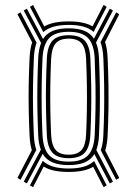

<svg xmlns="http://www.w3.org/2000/svg" viewBox="-20 -791 561 785"><path d="M89.8 -41 77 -48.2 147 -179Q137.8 -202.8 136.2 -237.8Q133.8 -293.8 132.9 -344.2Q132 -394.8 132.9 -445.6Q133.8 -496.5 136.2 -553Q138 -590.8 148 -615.2L77 -748L89.8 -755.5L156 -631.5Q170.5 -654.5 196.1 -664.9Q221.8 -675.2 260.8 -675.2Q299 -675.2 324.4 -665.1Q349.8 -655 364 -632.8L429 -755.5L441.8 -748L372.5 -617Q383 -592 384.8 -553.2Q387.2 -494.8 388.1 -443.4Q389 -392 388.1 -342.1Q387.2 -292.2 384.8 -238Q383 -201.5 373.8 -177.8L441.8 -48.2L429 -41L365.8 -161Q351.5 -137.5 325.8 -126.8Q300 -116 260.8 -116Q220.8 -116 194.6 -127.1Q168.5 -138.2 154.5 -162.2ZM260.8 -130.2Q314.8 -130.2 339.5 -155.5Q364.2 -180.8 367.2 -239Q369.5 -292.8 370.4 -342.4Q371.2 -392 370.4 -443.1Q369.5 -494.2 367.2 -552.2Q364.2 -610.5 339.6 -635.8Q315 -661 260.8 -661Q206.5 -661 181.6 -635.8Q156.8 -610.5 153.8 -552.2Q151.2 -495.8 150.5 -445.2Q149.8 -394.8 150.5 -344.6Q151.2 -294.5 153.8 -238.8Q156.8 -180.8 181.5 -155.5Q206.2 -130.2 260.8 -130.2ZM260.8 -144.2Q215.2 -144.2 194.5 -166.5Q173.8 -188.8 171.5 -239.8Q169 -295 168.1 -344.9Q167.2 -394.8 168.1 -445Q169 -495.2 171.5 -551.2Q174 -602.5 194.6 -624.8Q215.2 -647 260.8 -647Q306 -647 326.6 -624.9Q347.2 -602.8 349.5 -551.5Q352 -493.5 352.9 -442.8Q353.8 -392 352.9 -342.8Q352 -293.5 349.5 -240Q347 -188.8 326.4 -166.5Q305.8 -144.2 260.8 -144.2ZM260.8 -158.5Q296.8 -158.5 313.4 -177.6Q330 -196.8 332 -241Q334.5 -294 335.2 -343.1Q336 -392.2 335.2 -442.8Q334.5 -493.2 332 -550.5Q330 -594.8 313.5 -613.9Q297 -633 260.8 -633Q224.5 -633 207.9 -613.8Q191.2 -594.5 189 -550.2Q186.5 -494.5 185.8 -444.6Q185 -394.8 185.8 -345.1Q186.5 -295.5 189 -240.5Q191.2 -196.5 207.9 -177.5Q224.5 -158.5 260.8 -158.5ZM64 -56 51.2 -63.5 110.2 -177Q102.5 -201.5 101 -236Q98.2 -292.5 97.4 -343.6Q96.5 -394.8 97.4 -446.1Q98.2 -497.5 101 -555.2Q102.8 -592.5 111.5 -617.8L51.2 -733L64 -740.5L129.5 -616.5Q120.2 -590.8 118.5 -554.2Q116 -497 115.1 -445.9Q114.2 -394.8 115.1 -344Q116 -293.2 118.5 -237Q120.2 -202.2 128.5 -178ZM454.8 -56 392 -176.8Q400.8 -201.2 402.5 -237Q405 -291.5 405.8 -341.8Q406.5 -392 405.8 -443.6Q405 -495.2 402.5 -554.2Q400.8 -592.2 391 -618.5L454.8 -740.5L467.5 -733L409.5 -619.5Q418.2 -593 420 -555.2Q422.5 -496 423.4 -444Q424.2 -392 423.4 -341.5Q422.5 -291 420 -236Q418.2 -201 410.2 -175.5L467.5 -63.5ZM115.2 -25.8 102.5 -33.2 155 -133.5Q172.2 -117.2 198.4 -109.6Q224.5 -102 260.8 -102Q296.5 -102 322.2 -109.4Q348 -116.8 364.8 -132.8L416.2 -33.2L403.5 -25.8L361 -109.2Q342.8 -98.2 317.9 -93.1Q293 -88 260.8 -88Q227.8 -88 202.4 -93.2Q177 -98.5 158.5 -110ZM157.2 -659.8 102.5 -763 115.2 -770.8 161 -682.8Q179.2 -693.5 204.1 -698.5Q229 -703.5 260.8 -703.5Q292 -703.5 316.2 -698.6Q340.5 -693.8 358.5 -683.2L403.5 -770.8L416.2 -763L362.8 -660.5Q345.8 -675.5 320.5 -682.4Q295.2 -689.2 260.8 -689.2Q225.5 -689.2 199.9 -682.1Q174.2 -675 157.2 -659.8Z"/></svg>

Font: Big Shoulders Inline Text Thin Medium
Style: Regular
Weight: 500
Version: Version 2.002